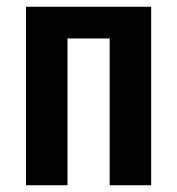

<svg xmlns="http://www.w3.org/2000/svg" viewBox="-20 -549 525 569"><path d="M305 -435H180V0H57V-529H428V0H305Z"/></svg>

Font: Fira Sans Compressed Medium
Style: Regular
Weight: 500
Width: 1
Designer: bBox Type GmbH & Carrois Corporate GbR & Edenspiekermann AG
Foundry: bBox Type GmbH & Carrois Corporate GbR & Edenspiekermann AG
Version: Version 4.301